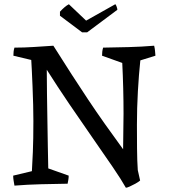

<svg xmlns="http://www.w3.org/2000/svg" viewBox="-20 -864 793 903"><path d="M572 19Q552 -17 510.5 -78Q469 -139 415.5 -215.5Q362 -292 306 -374.5Q250 -457 200 -536Q200 -485 201 -421.5Q202 -358 203 -293Q204 -230 205 -171.5Q206 -113 207 -72L303 -38Q303 -28 301.5 -19Q300 -10 298 0Q236 1 173 2.5Q110 4 48 9Q46 -3 44 -14.5Q42 -26 42 -38L130 -59Q132 -91 134.5 -149Q137 -207 137 -295Q137 -327 136 -370.5Q135 -414 133 -458.5Q131 -503 129.5 -536.5Q128 -570 127 -582L43 -602Q43 -612 44 -621.5Q45 -631 48 -640Q94 -640 139.5 -643Q185 -646 231 -649Q277 -576 317 -514Q357 -452 395 -395Q433 -338 473 -281.5Q513 -225 559 -162Q559 -203 560 -246Q561 -289 561 -329Q561 -448 555 -568L460 -602Q460 -612 461 -621Q462 -630 465 -640Q525 -641 585 -642.5Q645 -644 705 -649Q708 -637 709 -625.5Q710 -614 711 -602L640 -580Q633 -514 628.5 -435Q624 -356 624 -277Q624 -225 624.5 -166Q625 -107 628 -64L639 -15Q631 -8 616.5 0Q602 8 589.5 13.5Q577 19 572 19ZM366 -712 262 -790V-809Q272 -820 283 -829.5Q294 -839 304 -844L385 -767L522 -844Q525 -843 528.5 -833Q532 -823 532 -818L390 -712Z"/></svg>

Font: Labrada
Style: Regular
Weight: 400
Designer: Mercedes Jáuregui
Foundry: Omnibus-Type Team
Version: Version 1.000; ttfautohint (v1.8.4.7-5d5b)